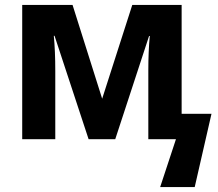

<svg xmlns="http://www.w3.org/2000/svg" viewBox="-20 -564 885 778"><path d="M837 -103H716V-544H516L394 -164L274 -544H70V0H204V-276C204 -332 202 -378 198 -419H201L339 0H447L584 -418H587C583 -378 581 -329 581 -280V0H693L629 194H769Z"/></svg>

Font: Noto Sans Display
Style: Bold
Weight: 700
Designer: Monotype Design Team
Foundry: Monotype Imaging Inc.
Version: Version 1.900